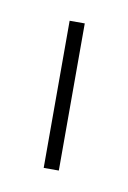

<svg xmlns="http://www.w3.org/2000/svg" viewBox="-41 -767 184 275"><g transform="rotate(10 51.0 -630.0)"><path d="M40 -523V-737H62V-523Z"/></g></svg>

Font: Tomorrow Thin
Style: Regular
Weight: 250
Designer: Tony de Marco, Monica Rizzolli
Foundry: Just in Type
Version: Version 2.002